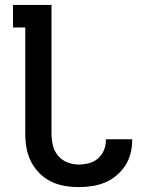

<svg xmlns="http://www.w3.org/2000/svg" viewBox="-20 -755 640 783"><path d="M301 8Q272 8 243 3Q214 -2 187.5 -15Q161 -28 140 -49.5Q119 -71 106 -97Q93 -123 88 -152Q83 -181 83 -210V-643H33V-735H190V-210Q190 -186 195.5 -162.5Q201 -139 216.5 -120.5Q232 -102 254.5 -93Q277 -84 301 -84Q322 -84 343 -89.5Q364 -95 380 -109Q396 -123 404 -143Q412 -163 412 -184V-187H519V-182Q519 -155 512 -128Q505 -101 490 -78.5Q475 -56 454 -38.5Q433 -21 407.5 -10.5Q382 0 355 4Q328 8 301 8Z"/></svg>

Font: Iosevka Semibold Extended
Style: Regular
Weight: 600
Width: 7
Monospace: yes
Designer: Belleve Invis
Foundry: Belleve Invis
Version: Version 32.5.0; ttfautohint (v1.8.4)